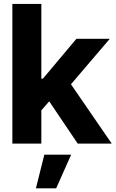

<svg xmlns="http://www.w3.org/2000/svg" viewBox="-20 -748 602 1000"><path d="M195.3 0H44.4V-727.5H195.3V-338.4H203.6L377.9 -545.9H551.8L349.6 -309.1L562 0H384.8L236.3 -220.2L195.3 -173.3ZM167 232.9 210.9 57.6H350.6L272.5 232.9Z"/></svg>

Font: Inter Tight Stencil
Style: Bold
Weight: 700
Designer: Rasmus Andersson
Foundry: rsms
Version: Version 3.004;Glyphs 3.1.2 (3151)